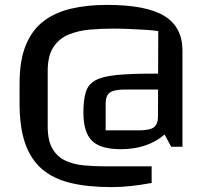

<svg xmlns="http://www.w3.org/2000/svg" viewBox="-20 -600 851 785"><path d="M627 -473Q608 -476 576.5 -478Q545 -480 509.5 -481.5Q474 -483 441 -483Q395 -483 348 -479Q301 -475 261.5 -459Q222 -443 198.5 -407.5Q175 -372 175 -310V-84Q175 -25 194.5 8Q214 41 247 56.5Q280 72 321.5 76Q363 80 407 80H600V148Q557 156 516.5 160.5Q476 165 434 165Q339 165 268.5 148Q198 131 152 91.5Q106 52 83 -13.5Q60 -79 60 -178V-259Q60 -354 86 -416.5Q112 -479 159.5 -514.5Q207 -550 272.5 -565Q338 -580 416 -580Q579 -580 652.5 -534.5Q726 -489 726 -393V0H680L653 -50Q583 10 474 10Q391 10 356 -24.5Q321 -59 321 -140Q321 -192 331 -224Q341 -256 371 -272Q401 -288 458.5 -293.5Q516 -299 611 -299H656V-234H493Q446 -234 429 -221.5Q412 -209 412 -176V-67H546Q592 -67 609 -79.5Q626 -92 626 -125Z"/></svg>

Font: Changa ExtraLight
Style: Regular
Weight: 400
Version: Version 3.002; ttfautohint (v1.8.2)